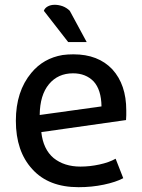

<svg xmlns="http://www.w3.org/2000/svg" viewBox="-20 -779 600 810"><path d="M512.7 -313.5Q512.7 -421.9 454.1 -486.3Q394.5 -549.8 290 -549.8Q265.6 -549.8 244.1 -546.9Q163.1 -533.2 112.3 -471.7Q46.9 -393.6 46.9 -269.5Q46.9 -140.6 116.2 -65.4Q184.6 10.7 311.5 10.7Q367.2 10.7 418 0Q468.8 -10.7 500 -27.3Q489.3 -54.7 467.8 -109.4Q440.4 -93.8 399.4 -85Q359.4 -76.2 319.3 -76.2Q251 -76.2 206.1 -112.3Q162.1 -149.4 154.3 -221.7Q273.4 -238.3 511.7 -272.5Q512.7 -282.2 512.7 -293Q512.7 -303.7 512.7 -313.5ZM408.2 -330.1Q342.8 -321.3 147.5 -293.9Q148.4 -377.9 186.5 -423.8Q224.6 -469.7 288.1 -469.7Q341.8 -469.7 375 -435.5Q407.2 -400.4 408.2 -330.1ZM345.7 -601.6Q328.1 -634.8 274.4 -733.4Q261.7 -746.1 244.1 -752.9Q226.6 -758.8 210.9 -758.8Q194.3 -758.8 181.6 -752Q168.9 -745.1 165 -733.4Q199.2 -689.5 267.6 -601.6Q279.3 -601.6 311.5 -601.6Q320.3 -601.6 345.7 -601.6Z"/></svg>

Font: DaxlinePro-Medium
Style: Medium
Weight: 400
Designer: Hans Reichel
Version: Version 7.502; 2006